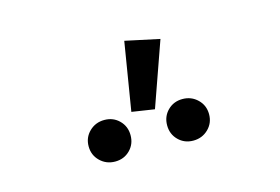

<svg xmlns="http://www.w3.org/2000/svg" viewBox="-51 -1011 703 482"><g transform="rotate(-15 300.0 -770.5)"><path d="M387 -895 328 -728 269 -737 298 -914ZM252 -681Q252 -658 236.5 -642.5Q221 -627 198 -627Q175 -627 159 -642.5Q143 -658 143 -681Q143 -704 159 -719.5Q175 -735 198 -735Q221 -735 236.5 -719.5Q252 -704 252 -681ZM456 -681Q456 -658 440 -642.5Q424 -627 401 -627Q378 -627 362.5 -642.5Q347 -658 347 -681Q347 -704 362.5 -719.5Q378 -735 401 -735Q424 -735 440 -719.5Q456 -704 456 -681Z"/></g></svg>

Font: FiraDG Mono
Style: Regular
Weight: 400
Designer: Carrois Corporate & Edenspiekermann AG
Foundry: Carrois Corporate GbR & Edenspiekermann AG
Version: Version 3.206